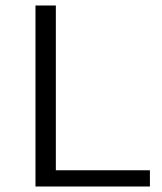

<svg xmlns="http://www.w3.org/2000/svg" viewBox="-20 -678 589 698"><path d="M109 -658H183V-59H525V0H109Z"/></svg>

Font: LXGW Bright TC
Style: Regular
Weight: 400
Designer: Christian Thalmann (Catharsis Fonts)
Foundry: LXGW / Christian Thalmann (Catharsis Fonts) / Fontworks Inc.
Version: Version 5.501